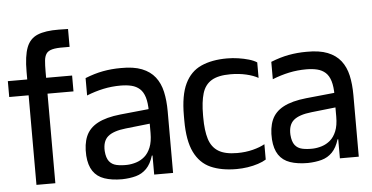

<svg xmlns="http://www.w3.org/2000/svg" viewBox="-57 -1013 2197 1134"><g transform="rotate(-5 1041.0 -445.5)"><path d="M116 -494V-670Q116 -764 135.5 -814.5Q155 -865 201.5 -884Q248 -903 327 -902L382 -901V-795H349Q304 -796 279 -789.5Q254 -783 243.5 -767.5Q233 -752 230.5 -726.5Q228 -701 228 -662V-494ZM116 0V-634H228V0ZM1 -531V-625H382V-531Z M814 0V-307Q814 -313 814 -322.5Q814 -332 814.5 -342Q815 -352 815 -361Q815 -370 815 -374Q815 -425 805 -458Q795 -491 775 -509Q755 -527 726.5 -534Q698 -541 662 -541Q609 -541 559.5 -530.5Q510 -520 460 -500V-603Q515 -625 566 -634.5Q617 -644 672 -644Q748 -645 797 -625.5Q846 -606 874.5 -569.5Q903 -533 914.5 -481.5Q926 -430 926 -365V0ZM623 11Q562 11 518.5 -4Q475 -19 451.5 -54Q428 -89 424 -146Q420 -214 440 -261Q460 -308 510.5 -335Q561 -362 646 -371L834 -390V-304L671 -286Q597 -278 564.5 -250.5Q532 -223 535 -164Q538 -123 554 -102.5Q570 -82 597.5 -76Q625 -70 660 -71Q687 -72 714 -80.5Q741 -89 763.5 -108Q786 -127 800 -161Q814 -195 814 -247L832 -113H810Q795 -64 768.5 -37Q742 -10 705.5 0Q669 10 623 11Z M1478 -515Q1450 -531 1407 -541Q1364 -551 1314 -551Q1241 -551 1201.5 -527Q1162 -503 1147 -453Q1132 -403 1132 -325V-311Q1132 -233 1147.5 -183Q1163 -133 1202.5 -108.5Q1242 -84 1314 -84Q1364 -84 1407 -95Q1450 -106 1478 -122V-31Q1459 -19 1430 -9.5Q1401 0 1368 5Q1335 10 1302 10Q1212 10 1149 -18Q1086 -46 1052.5 -114.5Q1019 -183 1019 -303V-332Q1019 -452 1052 -520.5Q1085 -589 1148.5 -617.5Q1212 -646 1302 -646Q1335 -646 1368.5 -641Q1402 -636 1431 -627.5Q1460 -619 1478 -607Z M1915 0V-307Q1915 -313 1915 -322.5Q1915 -332 1915.5 -342Q1916 -352 1916 -361Q1916 -370 1916 -374Q1916 -425 1906 -458Q1896 -491 1876 -509Q1856 -527 1827.5 -534Q1799 -541 1763 -541Q1710 -541 1660.5 -530.5Q1611 -520 1561 -500V-603Q1616 -625 1667 -634.5Q1718 -644 1773 -644Q1849 -645 1898 -625.5Q1947 -606 1975.5 -569.5Q2004 -533 2015.5 -481.5Q2027 -430 2027 -365V0ZM1724 11Q1663 11 1619.5 -4Q1576 -19 1552.5 -54Q1529 -89 1525 -146Q1521 -214 1541 -261Q1561 -308 1611.5 -335Q1662 -362 1747 -371L1935 -390V-304L1772 -286Q1698 -278 1665.5 -250.5Q1633 -223 1636 -164Q1639 -123 1655 -102.5Q1671 -82 1698.5 -76Q1726 -70 1761 -71Q1788 -72 1815 -80.5Q1842 -89 1864.5 -108Q1887 -127 1901 -161Q1915 -195 1915 -247L1933 -113H1911Q1896 -64 1869.5 -37Q1843 -10 1806.5 0Q1770 10 1724 11Z"/></g></svg>

Font: Matangi
Style: Bold
Weight: 700
Designer: Prashant Pant
Foundry: The Graphic Ant
Version: Version 3.002